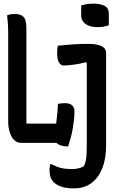

<svg xmlns="http://www.w3.org/2000/svg" viewBox="-20 -785 640 1055"><path d="M96 0Q78 0 64.5 -10Q51 -20 42.5 -36.5Q34 -53 29.5 -73Q25 -93 25 -113Q25 -140 25 -178.5Q25 -217 25 -261.5Q25 -306 25 -353Q25 -400 25 -444.5Q25 -489 25 -528Q25 -567 25 -594Q25 -627 23.5 -651Q22 -675 19 -701Q25 -703 31.5 -705Q38 -707 45 -707.5Q52 -708 63 -708Q87 -708 101 -699Q115 -690 120 -673Q125 -656 125 -631Q125 -603 125 -562Q125 -521 125 -473Q125 -425 125 -374.5Q125 -324 125 -274.5Q125 -225 125 -182Q125 -139 125 -106H287Q302 -106 313 -99.5Q324 -93 330 -79.5Q336 -66 337.5 -46Q339 -26 337 0ZM298 -214Q303 -215 309 -216Q315 -217 322.5 -217.5Q330 -218 338 -218Q353 -218 364.5 -213.5Q376 -209 382.5 -199Q389 -189 389 -172Q389 -147 386 -122Q383 -97 378.5 -72Q374 -47 367.5 -24Q361 -1 354 20Q334 20 317 15Q300 10 290.5 0Q281 -10 281 -26Q282 -45 285 -74Q288 -103 292.5 -139Q297 -175 298 -214ZM469 -544Q497 -544 518.5 -538.5Q540 -533 551.5 -522Q563 -511 563 -495Q563 -445 563 -395.5Q563 -346 563 -295.5Q563 -245 563 -193.5Q563 -142 563 -90Q563 -38 563 15Q563 66 552 108.5Q541 151 519 183Q497 215 464 232.5Q431 250 387 250Q343 250 316.5 240.5Q290 231 275 216Q263 204 257.5 187.5Q252 171 252 147Q252 139 253 131.5Q254 124 256 117H262Q291 132 315.5 138Q340 144 374 144Q395 144 411 140Q427 136 440 129Q448 115 451.5 97Q455 79 456 55.5Q457 32 457 0Q457 -55 457 -110Q457 -165 457 -220Q457 -275 457 -330Q457 -385 457 -440L451 -443Q437 -439 420.5 -435.5Q404 -432 387.5 -430Q371 -428 356.5 -426.5Q342 -425 331 -425Q314 -425 304 -442Q294 -459 294 -493Q294 -505 295 -515.5Q296 -526 298 -534Q321 -536 342.5 -538Q364 -540 385 -541.5Q406 -543 427 -543.5Q448 -544 469 -544ZM426 -755Q433 -757 441 -759Q449 -761 458 -762.5Q467 -764 476.5 -764.5Q486 -765 496 -765Q532 -765 555 -752.5Q578 -740 578 -710V-646Q572 -644 564.5 -642Q557 -640 549 -638.5Q541 -637 532.5 -636.5Q524 -636 516 -636Q489 -636 469 -643.5Q449 -651 437.5 -665.5Q426 -680 426 -700Z"/></svg>

Font: Recursive Monospace Casual Medium
Style: Regular
Weight: 500
Version: Version 1.047